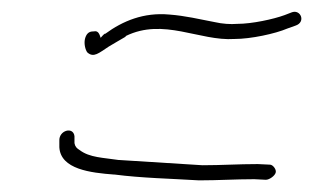

<svg xmlns="http://www.w3.org/2000/svg" viewBox="-20 -462 538 330"><path d="M82 -220V-209C84 -171 136 -165 176 -162H177C223 -156 273 -155 322 -152C356 -152 384 -154 417 -154L437 -153C443 -153 453 -160 454 -166C455 -171 449 -179 444 -179L423 -180C389 -180 362 -178 328 -178C280 -181 231 -184 185 -187H184C158 -191 134 -191 117 -204C112 -207 109 -210 108 -216V-217V-228C106 -245 81 -238 82 -220ZM126 -395C124 -386 127 -376 130 -372C141 -362 150 -371 167 -382C175 -387 186 -393 196 -399V-400C261 -432 323 -391 383 -395C411 -395 453 -404 474 -413L488 -418C506 -424 497 -446 482 -441L469 -436C450 -429 413 -421 388 -421C376 -420 362 -421 349 -424C323 -429 298 -435 271 -437C227 -441 191 -426 161 -404H160C157 -402 155 -399 153 -397C151 -403 149 -410 141 -408H140C132 -408 128 -403 126 -395ZM117 -205V-204ZM437 -153Z"/></svg>

Font: Stray Cat
Style: LtCnObl
Weight: 300
Version: Version 1.0